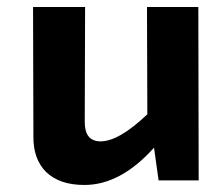

<svg xmlns="http://www.w3.org/2000/svg" viewBox="-20 -513 632 546"><path d="M545 0H431L418 -93Q323 13 220 13Q149 13 111 -24Q74 -61 75 -126L74 -493H222L221 -166Q221 -111 266 -111Q318 -111 399 -188L398 -493H544Z"/></svg>

Font: Taylor Sans Bold LRS
Style: Bold
Weight: 700
Italic angle: -8°
Designer: Natanael Gama
Version: Version 1.001 September 8, 2015